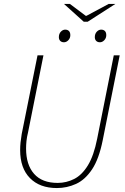

<svg xmlns="http://www.w3.org/2000/svg" viewBox="-20 -940 634 972"><path d="M268 12Q181 12 131.5 -38.5Q82 -89 82 -180Q82 -200 84 -219Q86 -238 90 -262L170 -660H200L122 -270Q116 -246 114 -226Q112 -206 112 -188Q112 -106 152.5 -60Q193 -14 272 -14Q316 -14 355.5 -34Q395 -54 425 -103Q455 -152 472 -238L556 -660H586L500 -230Q481 -135 446 -82.5Q411 -30 365 -9Q319 12 268 12ZM304 -726Q292 -726 285 -733Q278 -740 278 -752Q278 -769 288 -779.5Q298 -790 310 -790Q322 -790 329 -783Q336 -776 336 -762Q336 -747 326 -736.5Q316 -726 304 -726ZM486 -726Q474 -726 467 -733Q460 -740 460 -752Q460 -769 470 -779.5Q480 -790 492 -790Q504 -790 511 -783Q518 -776 518 -762Q518 -747 508 -736.5Q498 -726 486 -726ZM404 -830 304 -920H334L414 -860H418L530 -920H564L424 -830Z"/></svg>

Font: Source Sans 3
Style: Italic
Weight: 200
Italic angle: -11°
Designer: Paul D. Hunt
Foundry: Adobe
Version: Version 3.046;hotconv 1.0.118;makeotfexe 2.5.65603